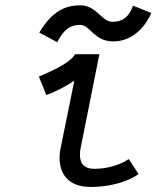

<svg xmlns="http://www.w3.org/2000/svg" viewBox="-20 -705 598 733"><path d="M287.1 -684.6C225.8 -684.6 178.3 -660.6 129.9 -580.6L198.4 -543.9C224.9 -595.7 250.5 -609.9 286.2 -609.9C324.6 -609.9 338.3 -546.9 412.3 -546.9C481.8 -546.9 532 -596.7 557.6 -655.3L487.7 -683.6C473.5 -640.6 447.9 -621.6 409.1 -621.6C368 -621.6 349.2 -684.6 287.1 -684.6ZM359.4 -498H266.6C257.8 -483.9 241.7 -460.4 128.4 -412.6L156.7 -342.3C192.9 -354 246.6 -384.3 263.7 -397L210.9 -136.7C208.5 -125.5 207.5 -114.3 207.5 -102.1C207.5 -48.3 233.9 8.8 327.1 8.8C387.7 8.8 460 -5.9 508.8 -40.5L471.7 -97.7C433.1 -72.3 385.3 -60.5 339.8 -60.5C303.2 -60.5 285.2 -78.6 285.2 -113.3C285.2 -121.1 285.6 -129.4 287.6 -138.7Z"/></svg>

Font: Fantasque Sans Mono
Style: RegItalic
Weight: 400
Italic angle: -11°
Monospace: yes
Designer: Jany Belluz
Version: Version 1.6.3